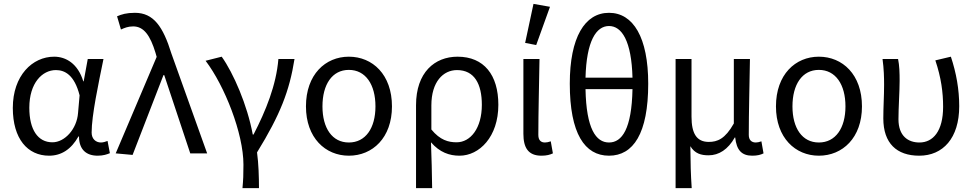

<svg xmlns="http://www.w3.org/2000/svg" viewBox="-20 -790 5016 989"><path d="M233 12C296 12 347 -21 384 -87H387C387 -19 425 12 483 12C512 12 532 5 546 -1L534 -64C524 -60 511 -56 500 -56C474 -56 452 -74 452 -107C452 -196 487 -358 513 -486H432L411 -371H409C381 -463 319 -498 259 -498C147 -498 46 -401 46 -234C46 -75 122 12 233 12ZM250 -57C175 -57 131 -122 131 -235C131 -363 198 -429 268 -429C313 -429 363 -405 390 -299L382 -208C376 -126 314 -57 250 -57Z M663 8 822 -403H826L960 0H1047L863 -514C820 -653 771 -724 675 -724C631 -724 606 -716 583 -706L603 -638C621 -646 639 -654 666 -654C721 -654 754 -607 781 -518L787 -497L576 0Z M1229 179H1314C1314 123 1312 53 1304 -5C1424 -200 1471 -322 1497 -486H1414C1403 -351 1349 -219 1286 -97H1282C1254 -249 1182 -414 1122 -498L1039 -477C1137 -348 1234 -103 1234 58C1234 112 1233 135 1229 179Z M1777 12C1899 12 1999 -80 1999 -242C1999 -406 1899 -498 1777 -498C1656 -498 1556 -406 1556 -242C1556 -80 1656 12 1777 12ZM1777 -56C1691 -56 1641 -130 1641 -242C1641 -355 1691 -430 1777 -430C1863 -430 1914 -355 1914 -242C1914 -130 1863 -56 1777 -56Z M2123 179H2206C2205 93 2203 30 2200 -57C2245 -5 2295 12 2347 12C2449 12 2547 -85 2547 -250C2547 -404 2473 -498 2337 -498C2219 -498 2123 -417 2123 -248ZM2332 -57C2290 -57 2247 -68 2202 -123V-247C2202 -369 2263 -429 2334 -429C2424 -429 2462 -357 2462 -250C2462 -130 2404 -57 2332 -57Z M2769 12C2796 12 2813 7 2828 0L2817 -62C2805 -58 2796 -56 2787 -56C2766 -56 2753 -68 2753 -95C2753 -212 2757 -355 2759 -486H2676V-101C2676 -29 2701 12 2769 12ZM2685 -569 2742 -558 2813 -755 2728 -770Z M3117 12C3242 12 3319 -102 3319 -359C3319 -597 3242 -724 3117 -724C2992 -724 2915 -597 2915 -359C2915 -102 2992 12 3117 12ZM3117 -656C3183 -656 3233 -579 3238 -390H2996C3001 -579 3051 -656 3117 -656ZM3117 -56C3050 -56 3000 -126 2996 -331H3238C3234 -126 3184 -56 3117 -56Z M3460 179H3543C3538 102 3537 59 3536 -37C3559 1 3591 10 3630 10C3683 10 3730 -20 3765 -82H3767C3774 -17 3800 12 3855 12C3882 12 3899 7 3913 0L3902 -62C3891 -58 3881 -56 3873 -56C3852 -56 3837 -68 3837 -95C3837 -212 3841 -355 3843 -486H3760V-154C3715 -74 3675 -59 3631 -59C3568 -59 3542 -103 3542 -189V-486H3460Z M4198 12C4320 12 4420 -80 4420 -242C4420 -406 4320 -498 4198 -498C4077 -498 3977 -406 3977 -242C3977 -80 4077 12 4198 12ZM4198 -56C4112 -56 4062 -130 4062 -242C4062 -355 4112 -430 4198 -430C4284 -430 4335 -355 4335 -242C4335 -130 4284 -56 4198 -56Z M4715 12C4837 12 4921 -78 4921 -243C4921 -329 4906 -414 4878 -498L4798 -479C4828 -390 4838 -314 4838 -240C4838 -114 4786 -56 4716 -56C4658 -56 4608 -89 4608 -176C4608 -236 4614 -318 4614 -373C4614 -416 4613 -452 4606 -486H4526C4533 -435 4534 -391 4534 -353C4534 -295 4530 -238 4530 -180C4530 -52 4599 12 4715 12Z"/></svg>

Font: Giro Sans Regular
Style: Regular
Weight: 400
Designer: Paul D. Hunt
Foundry: Adobe Systems Incorporated
Version: Version 1.000;PS 1.0;hotconv 1.0.88;makeotf.lib2.5.647800